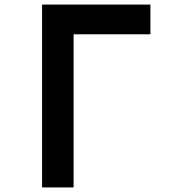

<svg xmlns="http://www.w3.org/2000/svg" viewBox="-20 -820 740 840"><path d="M164 -800V0H302V-670H638V-800Z"/></svg>

Font: Martian Mono Std Md
Style: Regular
Weight: 500
Monospace: yes
Designer: Roman Shamin
Foundry: Evil Martians
Version: Version 1.000